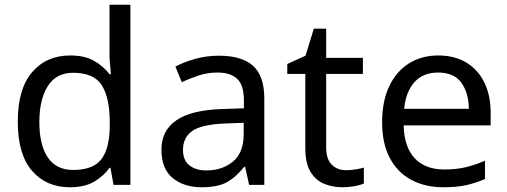

<svg xmlns="http://www.w3.org/2000/svg" viewBox="-20 -780 2141 810"><path d="M275 10Q175 10 115 -59.5Q55 -129 55 -267Q55 -405 115.5 -475.5Q176 -546 276 -546Q338 -546 377.5 -523Q417 -500 442 -467H448Q447 -480 444.5 -505.5Q442 -531 442 -546V-760H530V0H459L446 -72H442Q418 -38 378 -14Q338 10 275 10ZM289 -63Q374 -63 408.5 -109.5Q443 -156 443 -250V-266Q443 -366 410 -419.5Q377 -473 288 -473Q217 -473 181.5 -416.5Q146 -360 146 -265Q146 -169 181.5 -116Q217 -63 289 -63Z M903 -545Q1001 -545 1048 -502Q1095 -459 1095 -365V0H1031L1014 -76H1010Q975 -32 936.5 -11Q898 10 830 10Q757 10 709 -28.5Q661 -67 661 -149Q661 -229 724 -272.5Q787 -316 918 -320L1009 -323V-355Q1009 -422 980 -448Q951 -474 898 -474Q856 -474 818 -461.5Q780 -449 747 -433L720 -499Q755 -518 803 -531.5Q851 -545 903 -545ZM929 -259Q829 -255 790.5 -227Q752 -199 752 -148Q752 -103 779.5 -82Q807 -61 850 -61Q918 -61 963 -98.5Q1008 -136 1008 -214V-262Z M1440 -62Q1460 -62 1481 -65.5Q1502 -69 1515 -73V-6Q1501 1 1475 5.5Q1449 10 1425 10Q1383 10 1347.5 -4.5Q1312 -19 1290 -55Q1268 -91 1268 -156V-468H1192V-510L1269 -545L1304 -659H1356V-536H1511V-468H1356V-158Q1356 -109 1379.5 -85.5Q1403 -62 1440 -62Z M1829 -546Q1898 -546 1947.5 -516Q1997 -486 2023.5 -431.5Q2050 -377 2050 -304V-251H1683Q1685 -160 1729.5 -112.5Q1774 -65 1854 -65Q1905 -65 1944.5 -74.5Q1984 -84 2026 -102V-25Q1985 -7 1945 1.5Q1905 10 1850 10Q1774 10 1715.5 -21Q1657 -52 1624.5 -113.5Q1592 -175 1592 -264Q1592 -352 1621.5 -415Q1651 -478 1704.5 -512Q1758 -546 1829 -546ZM1828 -474Q1765 -474 1728.5 -433.5Q1692 -393 1685 -321H1958Q1957 -389 1926 -431.5Q1895 -474 1828 -474Z"/></svg>

Font: Noto Sans Wancho
Style: Regular
Weight: 400
Designer: Monotype Design Team
Foundry: Monotype Imaging Inc.
Version: Version 2.001; ttfautohint (v1.8.4.7-5d5b)